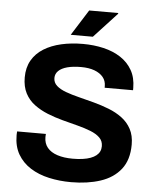

<svg xmlns="http://www.w3.org/2000/svg" viewBox="-59 -922 797 983"><g transform="rotate(5 339.5 -430.0)"><path d="M343.1 12Q283 12 229 -0.1Q174.9 -12.1 133.5 -38.4Q92.1 -64.7 68.3 -105.5Q44.6 -146.3 44.6 -203.6Q44.6 -208.7 45 -214.2Q45.3 -219.6 45.6 -222.8H193.5Q193.3 -220.4 192.9 -215.3Q192.5 -210.3 192.5 -206.5Q192.5 -174.1 210.4 -152.3Q228.4 -130.4 262.1 -119.4Q295.8 -108.4 341.1 -108.4Q369.5 -108.4 392.4 -111.7Q415.3 -114.9 432.5 -121.3Q449.7 -127.7 461.4 -137Q473 -146.3 478.7 -158.4Q484.3 -170.4 484.3 -185Q484.3 -211.8 466.5 -229Q448.7 -246.3 418.5 -258.2Q388.3 -270.1 350.4 -279.9Q312.4 -289.6 272.3 -300.3Q232.1 -311 194.1 -326.3Q156.2 -341.7 126 -364.1Q95.8 -386.4 78 -420.3Q60.3 -454.3 60.3 -501.9Q60.3 -552.5 81.7 -589.8Q103.2 -627.1 142 -651.2Q180.8 -675.2 232 -686.8Q283.2 -698.4 342.7 -698.4Q399.2 -698.4 449 -686.7Q498.8 -675 536.9 -650.2Q575 -625.3 596.6 -587.3Q618.3 -549.3 618.5 -496.6V-484.6H472.5V-493.3Q472.5 -519.9 456.9 -539Q441.2 -558.2 412.3 -569Q383.4 -579.7 343.6 -579.7Q301.9 -579.7 272.4 -571.8Q242.9 -563.8 227.4 -548.6Q211.9 -533.4 211.9 -512Q211.9 -488.3 229.7 -472.4Q247.5 -456.5 277.7 -445.4Q307.8 -434.3 345.8 -424.9Q383.7 -415.6 423.9 -404.7Q464.1 -393.9 502 -379.1Q540 -364.3 570.2 -341.8Q600.4 -319.3 618.1 -286.3Q635.9 -253.3 635.9 -206.9Q635.9 -128.1 598 -79.8Q560 -31.5 493.9 -9.8Q427.7 12 343.1 12ZM275.8 -739.5 359.2 -871.7H507.7L508.9 -868.5L389.6 -739.5Z"/></g></svg>

Font: Archivo SemiBold
Style: Regular
Weight: 600
Designer: Hector Gatti
Foundry: Omnibus-Type
Version: Version 2.001